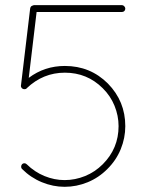

<svg xmlns="http://www.w3.org/2000/svg" viewBox="-20 -720 645 740"><path d="M229 0Q184.6 0 141.6 -17.6Q98.6 -35.2 64.9 -68.8Q61.5 -71.8 61.5 -77.4Q61.5 -83 64.9 -86.9Q68.4 -90.8 73.7 -90.8Q79.1 -90.8 83 -86.9Q113.3 -57.1 151.4 -41.5Q189.5 -25.9 229 -25.9Q269.5 -25.9 307.9 -41.5Q346.2 -57.1 376 -86.9Q437 -147.9 437 -233.9Q437 -273.9 421.4 -312.3Q405.8 -350.6 376 -379.9Q315.9 -439.9 230 -439.9Q146 -439.9 83 -379.9Q81.1 -376.5 75.2 -376.2Q69.3 -376 65.9 -378.9Q64 -378.9 64 -380.9L63 -381.8Q59.6 -386.7 61 -392.1L96.2 -687Q97.7 -696.3 105 -698.2Q108.9 -700.2 111.8 -700.2H450.2Q455.1 -700.2 459 -695.8Q462.9 -691.4 462.9 -687Q462.9 -681.2 459.2 -677.5Q455.6 -673.8 450.2 -673.8H121.1L90.8 -419.9Q151.9 -465.8 230 -465.8Q328.1 -465.8 396 -397.9Q462.9 -329.6 462.9 -233.9Q462.9 -188 445.3 -145Q427.7 -102.1 394 -68.8Q360.8 -35.2 317.9 -17.6Q274.9 0 229 0Z"/></svg>

Font: Quicksand
Style: Light
Weight: 300
Designer: Andrew Paglinawan
Foundry: Andrew Paglinawan
Version: 1.002